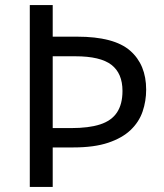

<svg xmlns="http://www.w3.org/2000/svg" viewBox="-20 -800 645 754"><path d="M554 -448Q554 -403 540 -362Q526 -321 493 -289.5Q460 -258 405 -239.5Q350 -221 268 -221H187V-66H97V-780H187V-656H283Q428 -656 491 -601Q554 -546 554 -448ZM259 -297Q329 -297 373.5 -311.5Q418 -326 439.5 -358.5Q461 -391 461 -443Q461 -512 417.5 -545.5Q374 -579 276 -579H187V-297Z"/></svg>

Font: Noto Sans Malayalam UI
Style: Regular
Weight: 400
Designer: Jelle Bosma - Monotype Design Team
Foundry: Monotype Imaging Inc.
Version: Version 2.104